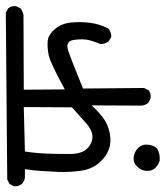

<svg xmlns="http://www.w3.org/2000/svg" viewBox="22 -626 567 658"><g transform="rotate(-90 305.0 -296.5)"><path d="M297.9 -63.5 283.2 -70.3Q273.4 -81.1 272.5 -94.7L273.4 -265.6Q253.9 -244.1 231.9 -227.1Q210 -210 179.2 -203.6Q148.4 -197.3 122.6 -206.5Q96.7 -215.8 75.2 -241.2Q53.7 -266.6 48.8 -306.2Q43.9 -345.7 45.4 -380.4Q46.9 -415 48.8 -441.9Q50.8 -468.8 54.7 -494.1H25.4Q12.7 -496.1 3.9 -504.9Q-4.9 -515.6 -3.9 -532.2L3.9 -546.9L19.5 -554.7L590.8 -559.6L605.5 -551.8Q615.2 -541 613.3 -524.4L605.5 -508.8Q594.7 -501 583 -499L327.1 -498L328.1 -357.4Q418.9 -407.2 445.3 -412.6Q471.7 -418 493.7 -416Q515.6 -414.1 534.7 -391.6Q553.7 -369.1 557.1 -337.9Q560.5 -306.6 556.6 -272.9Q552.7 -239.3 537.1 -209Q524.4 -197.3 507.8 -198.2L493.2 -207Q483.4 -219.7 483.4 -234.4Q491.2 -252.9 496.6 -272.9Q502 -293 498 -324.7Q494.1 -356.4 462.4 -346.2Q430.7 -335.9 331.1 -294.9L333 -85.9L325.2 -70.3Q314.5 -61.5 297.9 -63.5ZM84 -32.2Q70.3 -36.1 59.1 -47.4Q47.9 -58.6 48.8 -77.1Q49.8 -95.7 64 -109.9Q78.1 -124 97.2 -121.1Q116.2 -118.2 128.9 -104.5Q141.6 -90.8 138.2 -68.8Q134.8 -46.9 121.6 -39.1Q108.4 -31.2 84 -32.2ZM266.6 -333 267.6 -498 115.2 -494.1Q109.4 -455.1 107.9 -414.6Q106.4 -374 106.9 -336.9Q107.4 -299.8 124.5 -281.7Q141.6 -263.7 164.6 -262.7Q187.5 -261.7 214.8 -286.6Q242.2 -311.5 266.6 -333Z"/></g></svg>

Font: JasonHandwriting2
Style: Regular
Weight: 400
Version: Version 1.05.10